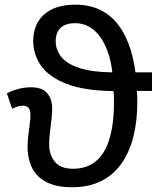

<svg xmlns="http://www.w3.org/2000/svg" viewBox="-20 -786 685 816"><path d="M300.8 -766.1Q357.4 -766.1 401.1 -746.1Q444.8 -726.1 476.1 -688.7Q507.3 -651.4 527.1 -598.1Q546.9 -544.9 555.7 -478.5H626V-399.4H562Q563 -389.6 563.2 -376Q563.5 -362.3 563.5 -349.1Q563.5 -273.4 547.6 -208Q531.7 -142.6 498.3 -93.8Q464.8 -44.9 412.1 -17.6Q359.4 9.8 286.1 9.8Q231.4 9.8 195.1 -4.2Q158.7 -18.1 137 -42.5Q115.2 -66.9 106.2 -97.7Q97.2 -128.4 97.2 -161.6Q97.2 -187 100.3 -211.7Q103.5 -236.3 106.4 -258.5Q109.4 -280.8 109.4 -296.9Q109.4 -319.3 100.8 -328.1Q92.3 -336.9 76.7 -336.9Q64.5 -336.9 52 -332.5Q39.6 -328.1 31.7 -323.7L9.3 -389.2Q29.3 -399.9 55.9 -407.5Q82.5 -415 112.8 -415Q159.2 -415 180.4 -390.1Q201.7 -365.2 201.7 -325.2Q201.7 -302.7 198.7 -277.8Q195.8 -252.9 192.4 -226.1Q189 -199.2 189 -170.4Q189 -128.9 212.9 -98.9Q236.8 -68.8 291 -68.8Q348.1 -68.8 386.7 -100.1Q425.3 -131.3 444.8 -194.8Q464.4 -258.3 464.4 -353.5Q464.4 -363.3 463.9 -376.5Q463.4 -389.6 462.4 -398.9Q338.9 -400.4 263.9 -429.2Q189 -458 155 -506.1Q121.1 -554.2 121.1 -612.8Q121.1 -655.8 140.1 -690.4Q159.2 -725.1 199 -745.6Q238.8 -766.1 300.8 -766.1ZM299.8 -687.5Q258.3 -687.5 237.5 -667.5Q216.8 -647.5 216.8 -610.4Q216.8 -573.7 240.5 -544.2Q264.2 -514.6 317.1 -497.1Q370.1 -479.5 457.5 -478.5Q451.7 -528.3 437.5 -567.4Q423.3 -606.4 402.8 -633.3Q382.3 -660.2 356.2 -673.8Q330.1 -687.5 299.8 -687.5Z"/></svg>

Font: Open Sans Medium
Style: Regular
Weight: 500
Designer: Monotype Design Team
Foundry: Monotype Imaging Inc.
Version: Version 3.000